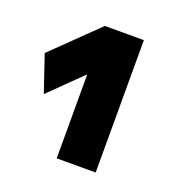

<svg xmlns="http://www.w3.org/2000/svg" viewBox="-89 -810 570 597"><g transform="rotate(20 196.5 -511.0)"><path d="M160 -292V-568H158L54 -466L13 -587L160 -730H289V-292Z"/></g></svg>

Font: M PLUS 2 ExtraBold
Style: Regular
Weight: 800
Version: Version 1.001